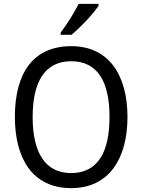

<svg xmlns="http://www.w3.org/2000/svg" viewBox="-20 -964 736 994"><path d="M490 -934V-944H387C365 -899 327 -839 294 -795V-784H350C395 -820 465 -895 490 -934ZM640 -358C640 -574 544 -725 349 -725C153 -725 57 -587 57 -359C57 -145 147 10 349 10C544 10 640 -143 640 -358ZM149 -358C149 -542 213 -647 349 -647C484 -647 547 -543 547 -358C547 -173 484 -68 348 -68C214 -68 149 -174 149 -358Z"/></svg>

Font: Noto Sans Malayalam SemiCondensed
Style: Regular
Weight: 400
Width: 4
Designer: Jelle Bosma - Monotype Design Team
Foundry: Monotype Imaging Inc.
Version: Version 2.104